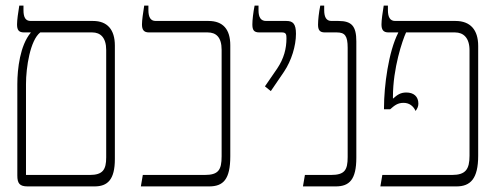

<svg xmlns="http://www.w3.org/2000/svg" viewBox="-20 -667 1781 687"><path d="M79 0H318C365 0 391 -24 391 -98V-504C391 -561 364 -592 313 -592H90C71 -592 64 -605 64 -631V-647H49C45 -623 41 -595 41 -580C41 -561 46 -551 66 -551H90V-550C52 -505 42 -421 42 -366V-39C42 -11 50 0 79 0ZM73 -41V-366C73 -426 88 -523 124 -551H310C339 -551 360 -533 360 -488V-104C360 -60 348 -41 301 -41Z M484 0H728C779 0 804 -25 804 -108V-505C804 -562 778 -592 726 -592H537C519 -592 511 -605 511 -631V-647H496C492 -622 488 -594 488 -580C488 -561 494 -551 513 -551H723C753 -551 773 -534 773 -489V-108C773 -58 761 -41 712 -41H491Z M949 -341 996 -410C1023 -450 1039 -503 1039 -546C1039 -582 1028 -592 1005 -592H932C914 -592 905 -604 905 -630V-647H891C886 -622 883 -595 883 -580C883 -560 888 -551 908 -551H989C1004 -551 1005 -543 1005 -530C1005 -493 996 -458 972 -422L928 -358Z M1064 0H1181C1230 0 1255 -24 1255 -103V-519C1255 -574 1238 -592 1191 -592H1166C1148 -592 1140 -605 1140 -631V-647H1126C1121 -623 1118 -595 1118 -579C1118 -561 1123 -551 1142 -551H1185C1214 -551 1224 -539 1224 -496V-105C1224 -58 1213 -41 1164 -41H1071Z M1341 0H1613C1663 0 1691 -27 1691 -110V-503C1691 -560 1663 -592 1610 -592H1394C1376 -592 1368 -605 1368 -631V-647H1353C1349 -623 1345 -595 1345 -580C1345 -561 1351 -551 1370 -551H1405V-550C1370 -482 1354 -359 1354 -281V-276H1376C1392 -290 1403 -299 1424 -299C1444 -299 1459 -288 1467 -270C1473 -278 1477 -286 1477 -296C1477 -322 1460 -336 1434 -336C1413 -336 1402 -328 1386 -314V-321C1386 -423 1420 -523 1433 -551H1608C1638 -551 1660 -532 1660 -487V-110C1660 -61 1646 -41 1597 -41H1348Z"/></svg>

Font: Noto Serif Hebrew Condensed ExtraLight
Style: Regular
Weight: 200
Width: 3
Designer: Monotype Design Team
Foundry: Monotype Imaging Inc.
Version: Version 2.004